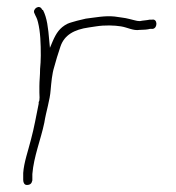

<svg xmlns="http://www.w3.org/2000/svg" viewBox="-20 -542 500 546"><path d="M90 -247C83 -213 77 -178 68 -145C60 -113 48 -80 46 -50V-30C46 -22 50 -16 56 -16C66 -16 70 -20 72 -29V-47C76 -97 96 -145 106 -193C111 -225 122 -257 124 -286C126 -308 128 -332 134 -351L142 -379L152 -410C163 -442 190 -458 233 -464L253 -467C278 -471 306 -470 324 -467C343 -464 359 -454 377 -457H378C387 -457 401 -458 407 -460H415C429 -463 428 -490 412 -486H405C396 -484 387 -484 378 -482H377C372 -482 368 -483 364 -484L348 -488C341 -490 334 -491 327 -492L306 -495C278 -498 250 -492 224 -489L199 -483C190 -480 179 -478 171 -474C150 -463 140 -448 130 -425L122 -406L120 -427C117 -462 114 -491 102 -514H100C93 -532 71 -516 78 -504C81 -496 85 -492 88 -479C95 -451 96 -418 96 -384C96 -370 95 -357 94 -346C94 -327 92 -312 92 -297V-279C92 -273 94 -256 90 -252ZM106 -188Z"/></svg>

Font: Stray Cat
Style: LtExt
Weight: 300
Version: Version 1.0